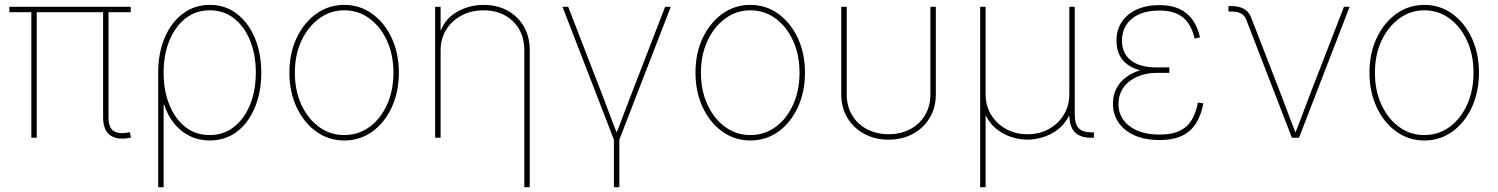

<svg xmlns="http://www.w3.org/2000/svg" viewBox="-20 -569 6187 793"><path d="M511.7 1Q463.9 9.8 434.8 -10.7Q405.8 -31.2 405.8 -85.4V-529.3H428.2V-85.4Q428.2 -40 450.7 -27.1Q473.1 -14.2 511.2 -22Q513.7 -22.9 513.4 -22.7Q513.2 -22.5 516.1 -22.9L521 -1Q518.6 -1 516.4 -0.5Q514.2 0 511.7 1ZM109.4 0V-529.3H131.8V0ZM18.6 -518.6V-541H520V-518.6Z M633.3 204.1V-269Q633.3 -349.6 659.9 -412.6Q686.5 -475.6 734.6 -512.2Q782.7 -548.8 846.7 -548.8Q910.6 -548.8 958.3 -512.2Q1005.9 -475.6 1032.5 -412.4Q1059.1 -349.1 1059.1 -269Q1059.1 -188.5 1032.7 -125Q1006.3 -61.5 958.5 -25.1Q910.6 11.2 846.2 11.2Q801.3 11.2 763.9 -7.1Q726.6 -25.4 699.5 -58.8Q672.4 -92.3 658.2 -136.7H655.8V204.1ZM846.2 -11.2Q903.8 -11.2 946.5 -44.9Q989.3 -78.6 1012.9 -137Q1036.6 -195.3 1036.6 -269Q1036.6 -343.3 1012.9 -401.4Q989.3 -459.5 946.8 -492.9Q904.3 -526.4 846.7 -526.4Q788.6 -526.4 745.8 -492.7Q703.1 -459 679.4 -400.9Q655.8 -342.8 655.8 -269Q655.8 -195.3 679.2 -137Q702.6 -78.6 745.1 -44.9Q787.6 -11.2 846.2 -11.2Z M1401.9 11.2Q1337.4 11.2 1286.1 -25.6Q1234.9 -62.5 1205.1 -126Q1175.3 -189.5 1175.3 -269Q1175.3 -349.1 1205.1 -412.1Q1234.9 -475.1 1286.1 -512Q1337.4 -548.8 1401.9 -548.8Q1466.3 -548.8 1517.3 -512Q1568.4 -475.1 1597.9 -411.9Q1627.4 -348.6 1627.4 -269Q1627.4 -189.5 1598.1 -126Q1568.8 -62.5 1517.8 -25.6Q1466.8 11.2 1401.9 11.2ZM1401.9 -11.2Q1460.4 -11.2 1506.3 -44.9Q1552.2 -78.6 1578.6 -137Q1605 -195.3 1605 -269Q1605 -342.3 1578.4 -400.6Q1551.8 -459 1505.9 -492.7Q1460 -526.4 1401.9 -526.4Q1344.2 -526.4 1298.1 -492.4Q1252 -458.5 1224.9 -400.4Q1197.8 -342.3 1197.8 -269Q1197.8 -195.3 1224.6 -137Q1251.5 -78.6 1297.6 -44.9Q1343.8 -11.2 1401.9 -11.2Z M1799.8 -361.3V0H1777.3V-541H1799.8V-423.8H1793.9Q1811.5 -486.3 1863.5 -517.6Q1915.5 -548.8 1977.5 -548.8Q2033.7 -548.8 2076.4 -525.1Q2119.1 -501.5 2143.6 -459.5Q2168 -417.5 2168 -361.3V204.1H2145.5V-361.3Q2145.5 -435.5 2098.6 -481Q2051.8 -526.4 1977.5 -526.4Q1926.8 -526.4 1886.5 -505.1Q1846.2 -483.9 1823 -446.5Q1799.8 -409.2 1799.8 -361.3Z M2517.1 11.7 2303.2 -541H2326.7L2472.7 -164.1Q2486.8 -127 2500.7 -89.4Q2514.6 -51.8 2529.8 -14.6H2523.9Q2539.1 -51.8 2553 -89.4Q2566.9 -127 2581.5 -164.1L2727.1 -541H2750.5L2536.6 11.7ZM2515.6 204.1V-3.9H2538.1V204.1Z M3079.1 11.2Q3014.6 11.2 2963.4 -25.6Q2912.1 -62.5 2882.3 -126Q2852.5 -189.5 2852.5 -269Q2852.5 -349.1 2882.3 -412.1Q2912.1 -475.1 2963.4 -512Q3014.6 -548.8 3079.1 -548.8Q3143.6 -548.8 3194.6 -512Q3245.6 -475.1 3275.1 -411.9Q3304.7 -348.6 3304.7 -269Q3304.7 -189.5 3275.4 -126Q3246.1 -62.5 3195.1 -25.6Q3144 11.2 3079.1 11.2ZM3079.1 -11.2Q3137.7 -11.2 3183.6 -44.9Q3229.5 -78.6 3255.9 -137Q3282.2 -195.3 3282.2 -269Q3282.2 -342.3 3255.6 -400.6Q3229 -459 3183.1 -492.7Q3137.2 -526.4 3079.1 -526.4Q3021.5 -526.4 2975.3 -492.4Q2929.2 -458.5 2902.1 -400.4Q2875 -342.3 2875 -269Q2875 -195.3 2901.9 -137Q2928.7 -78.6 2974.9 -44.9Q3021 -11.2 3079.1 -11.2Z M3649.9 7.8Q3593.8 7.8 3549.8 -15.9Q3505.9 -39.6 3480.2 -81.8Q3454.6 -124 3454.6 -179.7V-541H3477.1V-179.7Q3477.1 -130.4 3499.5 -93Q3522 -55.7 3561.3 -35.2Q3600.6 -14.6 3649.9 -14.6Q3699.7 -14.6 3738.8 -35.2Q3777.8 -55.7 3800.3 -93Q3822.8 -130.4 3822.8 -179.7V-541H3845.2V-179.7Q3845.2 -124 3819.6 -81.8Q3793.9 -39.6 3750 -15.9Q3706.1 7.8 3649.9 7.8Z M4028.3 204.1V-541H4050.8V-179.7Q4050.8 -132.8 4073.2 -95.5Q4095.7 -58.1 4135 -36.4Q4174.3 -14.6 4223.6 -14.6Q4273.4 -14.6 4312.5 -36.4Q4351.6 -58.1 4374 -95.5Q4396.5 -132.8 4396.5 -179.7V-541H4418.9V-96.7Q4418.9 -56.6 4435.1 -39.6Q4451.2 -22.5 4486.3 -22.5H4498V0H4486.3Q4441.4 0 4418.9 -23.4Q4396.5 -46.9 4396.5 -96.7V-179.7H4414.1Q4414.1 -127.9 4396 -92Q4377.9 -56.2 4349.1 -34.2Q4320.3 -12.2 4287.1 -2.2Q4253.9 7.8 4223.6 7.8Q4193.4 7.8 4160.2 -2.2Q4127 -12.2 4098.1 -34.2Q4069.3 -56.2 4051.3 -92Q4033.2 -127.9 4033.2 -179.7H4050.8V204.1Z M4769 9.3Q4709 9.3 4665.8 -10Q4622.6 -29.3 4599.6 -63.2Q4576.7 -97.2 4576.7 -140.1Q4576.7 -175.8 4591.1 -203.6Q4605.5 -231.4 4631.6 -250.7Q4657.7 -270 4693.6 -280Q4729.5 -290 4772 -290H4809.6V-268.1H4757.8Q4713.4 -268.1 4677.5 -252.4Q4641.6 -236.8 4620.6 -207.8Q4599.6 -178.7 4599.6 -138.7Q4599.6 -82.5 4645.5 -47.9Q4691.4 -13.2 4769 -13.2Q4821.8 -13.2 4853.8 -29.3Q4885.7 -45.4 4902.8 -75Q4919.9 -104.5 4927.7 -145.5L4950.2 -142.1Q4941.9 -96.7 4921.6 -62.5Q4901.4 -28.3 4864.3 -9.5Q4827.1 9.3 4769 9.3ZM4771.5 -268.6Q4727.5 -268.6 4693.8 -277.1Q4660.2 -285.6 4637.2 -302.2Q4614.3 -318.8 4602.8 -343.8Q4591.3 -368.7 4591.3 -400.9Q4591.3 -445.3 4613 -478.3Q4634.8 -511.2 4674.6 -529.5Q4714.4 -547.9 4768.6 -547.9Q4816.9 -547.9 4850.6 -532.5Q4884.3 -517.1 4905.3 -487.5Q4926.3 -458 4936.5 -414.6L4914.1 -409.7Q4900.4 -468.8 4865.7 -497.1Q4831.1 -525.4 4768.6 -525.4Q4696.8 -525.4 4655.8 -492.2Q4614.7 -459 4613.8 -402.3Q4613.8 -349.1 4650.6 -319.8Q4687.5 -290.5 4757.8 -290.5H4809.6V-268.6Z M5315.9 0 5126.5 -489.7Q5119.1 -506.8 5104 -514.2Q5088.9 -521.5 5065.4 -521.5H5053.7V-543.9H5065.4Q5097.7 -543.9 5118.2 -532.2Q5138.7 -520.5 5147.9 -495.6L5276.4 -164.1Q5290.5 -127 5304.4 -89.4Q5318.4 -51.8 5333.5 -14.6H5327.6Q5342.8 -51.8 5356.7 -89.4Q5370.6 -127 5384.8 -164.1L5530.8 -541H5554.2L5345.2 0Z M5862.8 11.2Q5798.3 11.2 5747.1 -25.6Q5695.8 -62.5 5666 -126Q5636.2 -189.5 5636.2 -269Q5636.2 -349.1 5666 -412.1Q5695.8 -475.1 5747.1 -512Q5798.3 -548.8 5862.8 -548.8Q5927.2 -548.8 5978.3 -512Q6029.3 -475.1 6058.8 -411.9Q6088.4 -348.6 6088.4 -269Q6088.4 -189.5 6059.1 -126Q6029.8 -62.5 5978.8 -25.6Q5927.7 11.2 5862.8 11.2ZM5862.8 -11.2Q5921.4 -11.2 5967.3 -44.9Q6013.2 -78.6 6039.6 -137Q6065.9 -195.3 6065.9 -269Q6065.9 -342.3 6039.3 -400.6Q6012.7 -459 5966.8 -492.7Q5920.9 -526.4 5862.8 -526.4Q5805.2 -526.4 5759 -492.4Q5712.9 -458.5 5685.8 -400.4Q5658.7 -342.3 5658.7 -269Q5658.7 -195.3 5685.5 -137Q5712.4 -78.6 5758.5 -44.9Q5804.7 -11.2 5862.8 -11.2Z"/></svg>

Font: Inter 17pt Thin
Style: Regular
Weight: 250
Version: Version 4.001;git-66647c0bb